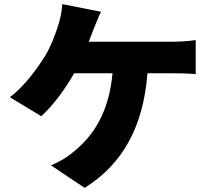

<svg xmlns="http://www.w3.org/2000/svg" viewBox="-20 -846 1040 930"><path d="M469 -789 282 -826C280 -792 271 -748 258 -711C245 -673 226 -620 199 -576C159 -512 99 -429 28 -375L180 -283C240 -338 298 -418 339 -491H525C508 -307 437 -189 329 -105C305 -84 267 -62 227 -45L390 64C576 -52 675 -236 694 -491H818C841 -491 887 -491 928 -487V-652C893 -646 844 -644 818 -644H410L432 -701C441 -723 456 -762 469 -789Z"/></svg>

Font: Noto Sans HK Black
Style: Regular
Weight: 900
Designer: Ryoko NISHIZUKA 西塚涼子 (kana, bopomofo & ideographs); Paul D. Hunt (Latin, Greek & Cyrillic); Sandoll Communications 산돌커뮤니
Foundry: Adobe
Version: Version 2.004;hotconv 1.0.118;makeotfexe 2.5.65603